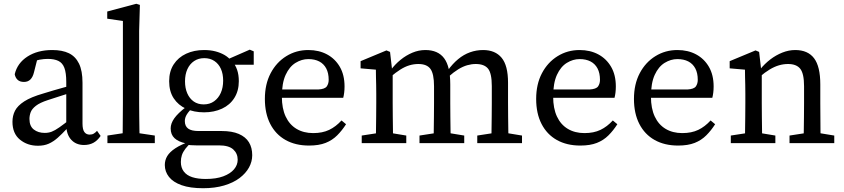

<svg xmlns="http://www.w3.org/2000/svg" viewBox="-20 -758 4468 1017"><path d="M181 14Q125 14 85.5 -18.5Q46 -51 46 -113Q46 -145 59.5 -171.5Q73 -198 108.5 -221Q144 -244 210 -263Q238 -272 264.5 -279.5Q291 -287 317.5 -294.5Q344 -302 371 -309V-272Q336 -261 302 -250Q268 -239 234 -228Q191 -214 170 -197.5Q149 -181 142.5 -163.5Q136 -146 136 -128Q136 -90 159 -72Q182 -54 217 -54Q237 -54 254 -60.5Q271 -67 294.5 -83.5Q318 -100 355 -129L367 -77H335Q308 -48 285.5 -28Q263 -8 238.5 3Q214 14 181 14ZM425 10Q383 10 357.5 -17.5Q332 -45 331 -94V-98V-324Q331 -372 321 -398.5Q311 -425 289 -435.5Q267 -446 233 -446Q213 -446 190.5 -442Q168 -438 141 -427L182 -462L160 -375Q154 -350 141 -337Q128 -324 107 -324Q85 -324 73 -335.5Q61 -347 58 -365Q72 -424 125.5 -458.5Q179 -493 257 -493Q310 -493 345 -476Q380 -459 398.5 -421Q417 -383 417 -320V-104Q417 -72 427 -58.5Q437 -45 455 -45Q468 -45 477 -50.5Q486 -56 494 -65L513 -38Q496 -13 474.5 -1.5Q453 10 425 10Z M549 0V-40L662 -57H686L800 -40V0ZM629 0Q630 -35 630 -70.5Q630 -106 630.5 -141.5Q631 -177 631 -212V-647L548 -659V-697L702 -738L721 -732L717 -594V-212Q717 -177 717.5 -141.5Q718 -106 718.5 -70.5Q719 -35 720 0Z M1056 239Q987 239 942 223Q897 207 875 179Q853 151 853 116Q853 90 866 68.5Q879 47 908.5 27.5Q938 8 988 -10L994 -4Q975 13 962 30Q949 47 943.5 63.5Q938 80 938 100Q938 130 953.5 150.5Q969 171 998.5 180.5Q1028 190 1070 190Q1125 190 1162.5 176Q1200 162 1219.5 139Q1239 116 1239 88Q1239 55 1215.5 33.5Q1192 12 1139 12H1018Q1005 12 990.5 11Q976 10 963 8V1Q925 -7 904.5 -26Q884 -45 884 -78Q884 -104 903 -131Q922 -158 965 -191V-206L1005 -193Q981 -170 970 -152.5Q959 -135 959 -117Q959 -90 976.5 -77Q994 -64 1031 -64H1154Q1209 -64 1245 -48.5Q1281 -33 1298.5 -4.5Q1316 24 1316 64Q1316 98 1299 129Q1282 160 1249 185Q1216 210 1167 224.5Q1118 239 1056 239ZM1061 -163Q1007 -163 965.5 -182Q924 -201 900 -237.5Q876 -274 876 -328Q876 -380 900 -417Q924 -454 966 -473.5Q1008 -493 1061 -493Q1094 -493 1121 -486Q1148 -479 1169.5 -466.5Q1191 -454 1206 -435L1210 -434Q1227 -414 1236 -388Q1245 -362 1245 -328Q1245 -277 1221.5 -239.5Q1198 -202 1156 -182.5Q1114 -163 1061 -163ZM1059 -205Q1091 -205 1114 -221.5Q1137 -238 1149.5 -266Q1162 -294 1162 -331Q1162 -367 1150 -393.5Q1138 -420 1115.5 -435Q1093 -450 1062 -450Q1031 -450 1008 -434.5Q985 -419 972.5 -391.5Q960 -364 960 -327Q960 -291 972 -263.5Q984 -236 1006 -220.5Q1028 -205 1059 -205ZM1172 -415V-443H1184L1303 -495L1324 -486V-415Z M1617 13Q1545 13 1492.5 -16.5Q1440 -46 1411.5 -101.5Q1383 -157 1383 -234Q1383 -312 1413.5 -370Q1444 -428 1496.5 -460.5Q1549 -493 1613 -493Q1669 -493 1712 -470Q1755 -447 1780 -404Q1805 -361 1805 -300Q1805 -282 1803 -266.5Q1801 -251 1798 -240H1426V-284H1666Q1701 -286 1711 -300.5Q1721 -315 1721 -335Q1721 -371 1708 -395.5Q1695 -420 1671 -432.5Q1647 -445 1613 -445Q1578 -445 1545.5 -425Q1513 -405 1493 -361.5Q1473 -318 1473 -246Q1473 -184 1493 -141Q1513 -98 1550.5 -75.5Q1588 -53 1639 -53Q1688 -53 1723.5 -70Q1759 -87 1789 -120L1813 -100Q1792 -67 1766 -41Q1740 -15 1704.5 -1Q1669 13 1617 13Z M1896 0V-40L2006 -57H2030L2132 -40V0ZM1971 0Q1971 -25 1971.5 -62.5Q1972 -100 1972.5 -140Q1973 -180 1973 -212V-261Q1973 -288 1972.5 -309Q1972 -330 1971.5 -349Q1971 -368 1971 -389L1890 -396V-434L2027 -491L2046 -483L2059 -370L2060 -368V-212Q2060 -180 2060.5 -140Q2061 -100 2061.5 -62.5Q2062 -25 2062 0ZM2202 0V-40L2312 -57H2336L2439 -40V0ZM2277 0Q2277 -25 2277.5 -62Q2278 -99 2278.5 -139Q2279 -179 2279 -212V-301Q2279 -367 2260 -393Q2241 -419 2196 -419Q2172 -419 2148.5 -412Q2125 -405 2100.5 -389.5Q2076 -374 2049 -351L2036 -387H2050Q2072 -417 2101.5 -441Q2131 -465 2164.5 -479Q2198 -493 2233 -493Q2300 -493 2332.5 -449.5Q2365 -406 2365 -311V-212Q2365 -179 2365.5 -139Q2366 -99 2366.5 -62Q2367 -25 2368 0ZM2508 0V-40L2618 -57H2642L2745 -40V0ZM2583 0Q2583 -25 2583.5 -62Q2584 -99 2584.5 -139Q2585 -179 2585 -212V-302Q2585 -370 2565 -394.5Q2545 -419 2500 -419Q2478 -419 2455 -412.5Q2432 -406 2407.5 -391Q2383 -376 2355 -351L2338 -385H2352Q2377 -420 2406.5 -444.5Q2436 -469 2469.5 -481Q2503 -493 2539 -493Q2603 -493 2637 -452Q2671 -411 2671 -320V-212Q2671 -179 2671.5 -139Q2672 -99 2672.5 -62Q2673 -25 2674 0Z M3054 13Q2982 13 2929.5 -16.5Q2877 -46 2848.5 -101.5Q2820 -157 2820 -234Q2820 -312 2850.5 -370Q2881 -428 2933.5 -460.5Q2986 -493 3050 -493Q3106 -493 3149 -470Q3192 -447 3217 -404Q3242 -361 3242 -300Q3242 -282 3240 -266.5Q3238 -251 3235 -240H2863V-284H3103Q3138 -286 3148 -300.5Q3158 -315 3158 -335Q3158 -371 3145 -395.5Q3132 -420 3108 -432.5Q3084 -445 3050 -445Q3015 -445 2982.5 -425Q2950 -405 2930 -361.5Q2910 -318 2910 -246Q2910 -184 2930 -141Q2950 -98 2987.5 -75.5Q3025 -53 3076 -53Q3125 -53 3160.5 -70Q3196 -87 3226 -120L3250 -100Q3229 -67 3203 -41Q3177 -15 3141.5 -1Q3106 13 3054 13Z M3572 13Q3500 13 3447.5 -16.5Q3395 -46 3366.5 -101.5Q3338 -157 3338 -234Q3338 -312 3368.5 -370Q3399 -428 3451.5 -460.5Q3504 -493 3568 -493Q3624 -493 3667 -470Q3710 -447 3735 -404Q3760 -361 3760 -300Q3760 -282 3758 -266.5Q3756 -251 3753 -240H3381V-284H3621Q3656 -286 3666 -300.5Q3676 -315 3676 -335Q3676 -371 3663 -395.5Q3650 -420 3626 -432.5Q3602 -445 3568 -445Q3533 -445 3500.5 -425Q3468 -405 3448 -361.5Q3428 -318 3428 -246Q3428 -184 3448 -141Q3468 -98 3505.5 -75.5Q3543 -53 3594 -53Q3643 -53 3678.5 -70Q3714 -87 3744 -120L3768 -100Q3747 -67 3721 -41Q3695 -15 3659.5 -1Q3624 13 3572 13Z M3851 0V-40L3961 -57H3985L4087 -40V0ZM3926 0Q3926 -25 3926.5 -62.5Q3927 -100 3927.5 -140Q3928 -180 3928 -212V-261Q3928 -288 3927.5 -309Q3927 -330 3926.5 -349Q3926 -368 3926 -389L3845 -396V-434L3982 -491L4001 -483L4014 -370L4015 -369V-212Q4015 -180 4015.5 -140Q4016 -100 4016.5 -62.5Q4017 -25 4017 0ZM4162 0V-40L4272 -57H4296L4399 -40V0ZM4236 0Q4237 -25 4237.5 -62Q4238 -99 4238.5 -139Q4239 -179 4239 -212V-301Q4239 -368 4219 -393.5Q4199 -419 4154 -419Q4130 -419 4106 -412Q4082 -405 4057 -390Q4032 -375 4004 -351L3993 -390H4006Q4030 -420 4060 -443Q4090 -466 4124 -479.5Q4158 -493 4192 -493Q4259 -493 4292 -449.5Q4325 -406 4325 -311V-212Q4325 -179 4325.5 -139Q4326 -99 4326 -62Q4326 -25 4327 0Z"/></svg>

Font: Source Serif 4 18pt
Style: Regular
Weight: 400
Designer: Frank Grießhammer
Foundry: Adobe Systems Incorporated
Version: Version 4.004;hotconv 1.0.116;makeotfexe 2.5.65601